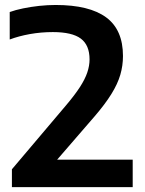

<svg xmlns="http://www.w3.org/2000/svg" viewBox="-20 -770 597 790"><path d="M29 0V-73.5L252.5 -337.5Q288 -379.5 309 -412Q330 -444.5 339.2 -472Q348.5 -499.5 348.5 -525.5Q348.5 -584 312.8 -611Q277 -638 197.5 -638Q149 -638 103 -629.8Q57 -621.5 20 -607.5V-720.5Q43.5 -729 75 -735.5Q106.5 -742 141.2 -745.8Q176 -749.5 209 -749.5Q347.5 -749.5 416.8 -698.5Q486 -647.5 486 -539.5Q486 -500 475 -462.2Q464 -424.5 438.2 -383Q412.5 -341.5 369.5 -291.5L183.5 -76.5L179.5 -113H526V0Z"/></svg>

Font: Encode Sans SC SemiExpanded SemiBold
Style: Regular
Weight: 600
Width: 6
Designer: Multiple Designers
Foundry: Impallari Type
Version: Version 3.002